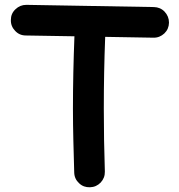

<svg xmlns="http://www.w3.org/2000/svg" viewBox="-20 -728 754 811"><path d="M359.9 63C377.9 62.5 393.1 55.7 405.3 43C417.5 29.8 423.3 14.6 422.9 -3.4C419.9 -92.3 418.5 -180.7 418.5 -269C418.5 -372.6 420.4 -472.2 424.3 -572.3L627.9 -568.8C646 -568.4 661.1 -574.7 674.3 -586.9C687 -599.1 693.4 -614.3 693.8 -632.3C693.8 -650.4 687.5 -665.5 675.3 -678.7C663.1 -691.4 647.9 -697.8 629.9 -698.2L91.3 -707.5C73.2 -707.5 58.1 -701.2 45.4 -689C32.2 -676.8 25.9 -661.6 25.9 -643.6C25.4 -625.5 31.7 -610.4 43.9 -597.7C56.2 -584.5 71.3 -578.1 89.4 -578.1L294.4 -574.7C290.5 -473.1 288.1 -372.6 288.1 -269C288.1 -179.2 291 -89.4 293.5 0.5C293.9 18.6 300.8 33.7 314 45.9C326.7 58.1 341.8 63.5 359.9 63Z"/></svg>

Font: Mikhak
Style: Bold
Weight: 700
Designer: Amin Abedi
Version: Version 3.2